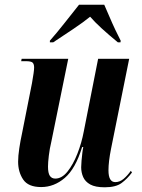

<svg xmlns="http://www.w3.org/2000/svg" viewBox="-20 -786 602 816"><path d="M425 10Q385 10 363.5 -2Q342 -14 333.5 -33.5Q325 -53 325 -75Q325 -86 326.5 -103Q328 -120 330 -136.5Q332 -153 334 -161H329Q301 -69 255.5 -30Q210 9 155 9Q100 9 78.5 -23Q57 -55 57 -99Q57 -123 62 -156Q67 -189 73 -216L116 -433Q125 -483 125 -499Q125 -513 119 -519.5Q113 -526 89 -526H70L72 -536H270L198 -183Q191 -154 187.5 -124.5Q184 -95 184 -78Q184 -50 192 -38.5Q200 -27 215 -27Q243 -27 267 -57Q291 -87 309 -133Q327 -179 336 -227L397 -536H529L452 -154Q441 -99 441 -62Q441 -12 470 -12Q489 -12 505.5 -26Q522 -40 536 -60L541 -53Q521 -26 496.5 -8Q472 10 425 10ZM192 -613Q222 -647 255 -689Q288 -731 316 -766H423Q432 -746 444.5 -716.5Q457 -687 470.5 -658.5Q484 -630 493 -613L492 -606H481Q442 -638 412.5 -665Q383 -692 363 -715Q335 -692 291 -662.5Q247 -633 206 -606H192Z"/></svg>

Font: Noto Serif Display ExtraCondensed
Style: Bold Italic
Weight: 700
Width: 2
Italic angle: -12°
Designer: Monotype Design Team
Foundry: Monotype Imaging Inc.
Version: Version 2.009